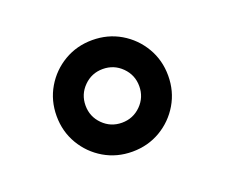

<svg xmlns="http://www.w3.org/2000/svg" viewBox="-62 -466 546 466"><g transform="rotate(-20 211.0 -233.0)"><path d="M66.9 -233.4Q66.9 -273.4 86.2 -306.2Q105.5 -338.9 138.2 -358.2Q170.9 -377.4 210.9 -377.4Q251 -377.4 283.7 -358.2Q316.4 -338.9 335.7 -306.2Q355 -273.4 355 -233.4Q355 -193.4 335.7 -160.6Q316.4 -127.9 283.7 -108.6Q251 -89.4 210.9 -89.4Q170.9 -89.4 138.2 -108.6Q105.5 -127.9 86.2 -160.6Q66.9 -193.4 66.9 -233.4ZM141.6 -233.4Q141.6 -204.6 161.9 -184.3Q182.1 -164.1 210.9 -164.1Q239.7 -164.1 260 -184.3Q280.3 -204.6 280.3 -233.4Q280.3 -262.2 260 -282.5Q239.7 -302.7 210.9 -302.7Q182.1 -302.7 161.9 -282.5Q141.6 -262.2 141.6 -233.4Z"/></g></svg>

Font: Vazirmatn UI FD
Style: Regular
Weight: 400
Designer: Saber Rastikerdar
Foundry: Saber Rastikerdar
Version: Version 33.003